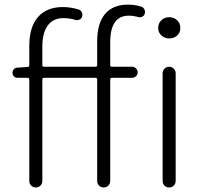

<svg xmlns="http://www.w3.org/2000/svg" viewBox="-20 -828 894 848"><path d="M401.4 -533.2Q409.2 -533.2 409.2 -540V-644.5Q409.2 -724.6 443.8 -766.1Q478.5 -807.6 545.9 -807.6Q574.2 -807.6 603.5 -798.8Q613.3 -795.9 617.7 -786.6Q622.1 -777.3 619.1 -766.6Q616.2 -757.8 607.4 -753.9Q598.6 -750 589.8 -752.9Q568.4 -758.8 548.8 -758.8Q466.8 -758.8 466.8 -641.6V-540Q466.8 -533.2 474.6 -533.2H563.5Q573.2 -533.2 580.6 -525.9Q587.9 -518.6 587.9 -508.3Q587.9 -498 580.6 -491.2Q573.2 -484.4 563.5 -484.4H474.6Q466.8 -484.4 466.8 -476.6V-29.3Q466.8 -16.6 458.5 -8.3Q450.2 0 438 0Q425.8 0 417.5 -8.3Q409.2 -16.6 409.2 -29.3V-476.6Q409.2 -484.4 401.4 -484.4H174.8Q167 -484.4 167 -476.6V-29.3Q167 -16.6 158.7 -8.3Q150.4 0 138.2 0Q126 0 117.7 -8.3Q109.4 -16.6 109.4 -29.3V-476.6Q109.4 -484.4 101.6 -484.4H56.6Q47.9 -484.4 41.5 -490.7Q35.2 -497.1 35.2 -506.3Q35.2 -515.6 41.5 -522.5Q47.9 -529.3 56.6 -529.3L101.6 -532.2Q109.4 -533.2 109.4 -540V-626Q109.4 -709 147.9 -752.9Q186.5 -796.9 257.8 -796.9Q292 -796.9 327.1 -786.1Q336.9 -783.2 341.3 -773.9Q345.7 -764.6 342.8 -754.9Q339.8 -745.1 330.6 -741.2Q321.3 -737.3 312.5 -740.2Q287.1 -748 259.8 -748Q214.8 -748 190.9 -715.3Q167 -682.6 167 -622.1V-540Q167 -533.2 174.8 -533.2ZM698.2 -29.3V-503.9Q698.2 -515.6 706.5 -524.4Q714.8 -533.2 727.1 -533.2Q739.3 -533.2 747.6 -524.4Q755.9 -515.6 755.9 -503.9V-29.3Q755.9 -16.6 747.6 -8.3Q739.3 0 727.1 0Q714.8 0 706.5 -8.3Q698.2 -16.6 698.2 -29.3ZM726.6 -752Q748 -752 762.2 -738.8Q776.4 -725.6 776.4 -704.1Q776.4 -683.6 762.2 -670.9Q748 -658.2 726.6 -658.2Q707 -658.2 692.9 -671.4Q678.7 -684.6 678.7 -704.1Q678.7 -725.6 692.9 -738.8Q707 -752 726.6 -752Z"/></svg>

Font: irohamaru Light
Style: Regular
Weight: 200
Designer: [Source Han Sans]
Ryoko NISHIZUKA  (kana & ideographs); Paul D. Hunt (Latin, Greek & Cyrillic); Wenlong ZHANG  (bopomofo
Version: Version 1.01